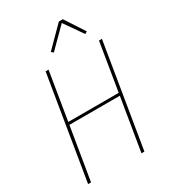

<svg xmlns="http://www.w3.org/2000/svg" viewBox="-227 -1074 1055 1187"><g transform="rotate(-30 300.0 -480.5)"><path d="M43 0 164 -735H185L129 -394H489L545 -735H566L445 0H424L486 -375H126L64 0ZM266 -810 252 -823 389 -961H417L508 -822L492 -812L400 -944Z"/></g></svg>

Font: Iosevka Thin Extended
Style: Italic
Weight: 100
Width: 7
Italic angle: -9°
Monospace: yes
Designer: Belleve Invis
Foundry: Belleve Invis
Version: Version 32.5.0; ttfautohint (v1.8.4)